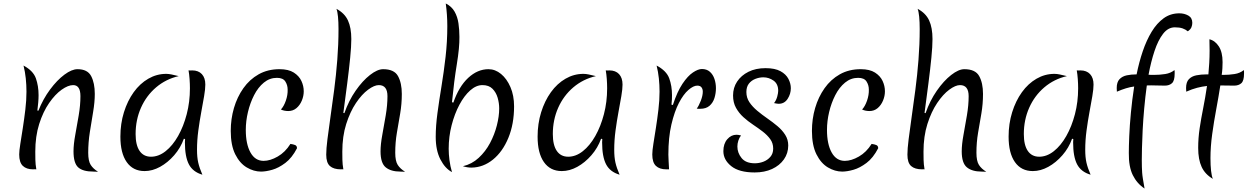

<svg xmlns="http://www.w3.org/2000/svg" viewBox="-20 -977 7212 1110"><path d="M202 -337Q229 -405 269.5 -459.5Q310 -514 352.5 -545.5Q395 -577 428 -577Q486 -577 507 -537Q528 -497 528 -434Q528 -387 518.5 -330.5Q509 -274 499.5 -214Q490 -154 490 -94Q490 -46 504.5 -23.5Q519 -1 547 16Q538 16 530.5 15.5Q523 15 520 15Q459 15 432 -9.5Q405 -34 405 -102Q405 -142 415 -196.5Q425 -251 435 -310Q445 -369 445 -421Q445 -485 403 -485Q374 -485 336.5 -458.5Q299 -432 264 -381.5Q229 -331 206.5 -260Q184 -189 184 -100Q184 -78 184.5 -52.5Q185 -27 190 2Q184 1 179.5 1.5Q175 2 171 2Q133 2 112 -18Q91 -38 91 -84Q91 -105 97.5 -145.5Q104 -186 112 -237.5Q120 -289 126.5 -343.5Q133 -398 133 -447Q133 -486 129 -524Q125 -562 116 -598Q172 -568 187.5 -524Q203 -480 203 -427Q203 -407 201 -384Q199 -361 196 -338Z M1043 -175Q1024 -122 987 -79.5Q950 -37 905.5 -12.5Q861 12 816 12Q749 12 712.5 -40Q676 -92 676 -187Q676 -262 696.5 -328Q717 -394 753 -444Q789 -494 837.5 -522Q886 -550 941 -550Q955 -550 971.5 -546.5Q988 -543 1013 -537Q939 -520 882.5 -472Q826 -424 795 -354Q764 -284 764 -202Q764 -138 787 -104.5Q810 -71 853 -71Q897 -71 937.5 -103Q978 -135 1009.5 -190.5Q1041 -246 1059.5 -317Q1078 -388 1078 -466Q1078 -492 1076 -520Q1074 -548 1070 -570Q1077 -569 1082 -569.5Q1087 -570 1091 -570Q1127 -570 1147 -548.5Q1167 -527 1167 -488Q1167 -462 1160 -421Q1153 -380 1143.5 -329Q1134 -278 1126.5 -222Q1119 -166 1119 -111Q1119 -68 1126 -37Q1133 -6 1150 33Q1095 17 1072 -27Q1049 -71 1049 -154Q1049 -166 1050 -173Z M1401 -226Q1401 -144 1428 -95.5Q1455 -47 1504 -47Q1542 -47 1585.5 -72Q1629 -97 1659 -145Q1675 -143 1686 -138.5Q1697 -134 1697 -120Q1668 -64 1629.5 -35Q1591 -6 1554 4.5Q1517 15 1489 15Q1447 15 1406.5 -9Q1366 -33 1340 -85Q1314 -137 1314 -220Q1314 -289 1332.5 -352.5Q1351 -416 1387 -467Q1423 -518 1475.5 -547.5Q1528 -577 1596 -577Q1648 -577 1678.5 -557.5Q1709 -538 1722.5 -509Q1736 -480 1736 -449Q1736 -422 1725 -395.5Q1714 -369 1694 -352Q1674 -335 1646 -335Q1637 -335 1625.5 -337Q1614 -339 1604 -344Q1621 -362 1632.5 -395Q1644 -428 1643 -459Q1643 -485 1629.5 -506Q1616 -527 1581 -527Q1539 -527 1505.5 -499.5Q1472 -472 1449 -427Q1426 -382 1413.5 -329.5Q1401 -277 1401 -226Z M2295 15Q2240 15 2210 -9.5Q2180 -34 2180 -102Q2180 -142 2190 -196.5Q2200 -251 2210 -310Q2220 -369 2220 -421Q2220 -485 2170 -485Q2144 -485 2108 -458.5Q2072 -432 2038 -381.5Q2004 -331 1981.5 -260Q1959 -189 1959 -100Q1959 -78 1959.5 -52.5Q1960 -27 1965 2Q1960 1 1956.5 1.5Q1953 2 1951 2Q1909 2 1887.5 -17Q1866 -36 1866 -83Q1866 -116 1873 -172Q1880 -228 1890.5 -301Q1901 -374 1912 -458Q1923 -542 1930 -631.5Q1937 -721 1937 -809Q1937 -850 1934 -880.5Q1931 -911 1925 -926Q1972 -901 1991.5 -859Q2011 -817 2011 -751Q2011 -709 2004.5 -643Q1998 -577 1987.5 -495.5Q1977 -414 1965 -324L1971 -323Q1996 -395 2036 -452.5Q2076 -510 2119 -543.5Q2162 -577 2195 -577Q2259 -577 2281 -537Q2303 -497 2303 -434Q2303 -376 2293.5 -320.5Q2284 -265 2274.5 -209.5Q2265 -154 2265 -94Q2265 -46 2279.5 -23.5Q2294 -1 2322 16Q2313 16 2305.5 15.5Q2298 15 2295 15Z M2601 -384Q2633 -477 2687 -527Q2741 -577 2804 -577Q2843 -577 2876.5 -549.5Q2910 -522 2931 -473.5Q2952 -425 2952 -362Q2952 -260 2919 -180Q2886 -100 2830 -54.5Q2774 -9 2706 -8Q2694 -8 2681.5 -10Q2669 -12 2656 -16Q2708 -28 2747.5 -64.5Q2787 -101 2813 -150Q2839 -199 2852.5 -252Q2866 -305 2866 -350Q2866 -381 2857 -412Q2848 -443 2827 -464Q2806 -485 2769 -485Q2733 -485 2698.5 -454.5Q2664 -424 2636 -371.5Q2608 -319 2591 -253Q2574 -187 2574 -117Q2574 -86 2578.5 -51Q2583 -16 2593 18Q2553 -3 2526 -55.5Q2499 -108 2499 -186Q2499 -249 2509 -323Q2519 -397 2532.5 -479Q2546 -561 2556 -648.5Q2566 -736 2566 -826Q2566 -893 2557 -957Q2591 -940 2608 -910Q2625 -880 2630.5 -842Q2636 -804 2636 -764Q2637 -703 2621 -605.5Q2605 -508 2593 -386Z M3455 -175Q3436 -122 3399 -79.5Q3362 -37 3317.5 -12.5Q3273 12 3228 12Q3161 12 3124.5 -40Q3088 -92 3088 -187Q3088 -262 3108.5 -328Q3129 -394 3165 -444Q3201 -494 3249.5 -522Q3298 -550 3353 -550Q3367 -550 3383.5 -546.5Q3400 -543 3425 -537Q3351 -520 3294.5 -472Q3238 -424 3207 -354Q3176 -284 3176 -202Q3176 -138 3199 -104.5Q3222 -71 3265 -71Q3309 -71 3349.5 -103Q3390 -135 3421.5 -190.5Q3453 -246 3471.5 -317Q3490 -388 3490 -466Q3490 -492 3488 -520Q3486 -548 3482 -570Q3489 -569 3494 -569.5Q3499 -570 3503 -570Q3539 -570 3559 -548.5Q3579 -527 3579 -488Q3579 -462 3572 -421Q3565 -380 3555.5 -329Q3546 -278 3538.5 -222Q3531 -166 3531 -111Q3531 -68 3538 -37Q3545 -6 3562 33Q3507 17 3484 -27Q3461 -71 3461 -154Q3461 -166 3462 -173Z M3870 -370Q3895 -447 3925.5 -492.5Q3956 -538 3986 -558Q4016 -578 4038 -578Q4066 -578 4084 -562Q4102 -546 4110.5 -520.5Q4119 -495 4119 -467Q4119 -438 4110.5 -410.5Q4102 -383 4082 -365.5Q4062 -348 4028 -348Q4024 -348 4019 -348Q4014 -348 4008 -349Q4020 -365 4031.5 -394.5Q4043 -424 4043 -447Q4043 -462 4035.5 -472Q4028 -482 4011 -482Q3989 -482 3960 -457Q3931 -432 3905 -382Q3879 -332 3861.5 -257Q3844 -182 3844 -83Q3844 -65 3845.5 -44Q3847 -23 3848 2H3832Q3793 2 3772 -18Q3751 -38 3751 -84Q3751 -106 3757.5 -146.5Q3764 -187 3772 -238Q3780 -289 3786.5 -343.5Q3793 -398 3793 -447Q3793 -486 3789 -524Q3785 -562 3776 -598Q3833 -568 3849 -524Q3865 -480 3865 -427Q3865 -417 3864.5 -402.5Q3864 -388 3862 -372Z M4343 20Q4253 20 4207.5 -16.5Q4162 -53 4162 -103Q4162 -146 4184.5 -172Q4207 -198 4238 -198Q4243 -198 4249.5 -197Q4256 -196 4264 -194Q4254 -181 4248.5 -164Q4243 -147 4243 -130Q4243 -93 4267.5 -63Q4292 -33 4344 -33Q4369 -33 4393 -42Q4417 -51 4433.5 -70Q4450 -89 4450 -118Q4450 -149 4433 -172.5Q4416 -196 4390 -216Q4364 -236 4334 -256Q4304 -276 4278 -299.5Q4252 -323 4235 -353.5Q4218 -384 4218 -425Q4218 -470 4241.5 -505.5Q4265 -541 4307 -562Q4349 -583 4406 -583Q4460 -583 4492 -565.5Q4524 -548 4538 -521Q4552 -494 4552 -467Q4552 -434 4533.5 -405.5Q4515 -377 4482 -377Q4478 -377 4471 -378Q4464 -379 4455 -381Q4468 -398 4473.5 -419Q4479 -440 4479 -452Q4479 -492 4452 -511Q4425 -530 4393 -530Q4370 -530 4347 -521Q4324 -512 4309.5 -493.5Q4295 -475 4295 -445Q4295 -412 4312.5 -386Q4330 -360 4357.5 -337Q4385 -314 4416 -292.5Q4447 -271 4474.5 -248Q4502 -225 4519.5 -197.5Q4537 -170 4537 -136Q4537 -91 4512 -55.5Q4487 -20 4443.5 0Q4400 20 4343 20Z M4761 -226Q4761 -144 4788 -95.5Q4815 -47 4864 -47Q4902 -47 4945.5 -72Q4989 -97 5019 -145Q5035 -143 5046 -138.5Q5057 -134 5057 -120Q5028 -64 4989.5 -35Q4951 -6 4914 4.5Q4877 15 4849 15Q4807 15 4766.5 -9Q4726 -33 4700 -85Q4674 -137 4674 -220Q4674 -289 4692.5 -352.5Q4711 -416 4747 -467Q4783 -518 4835.5 -547.5Q4888 -577 4956 -577Q5008 -577 5038.5 -557.5Q5069 -538 5082.5 -509Q5096 -480 5096 -449Q5096 -422 5085 -395.5Q5074 -369 5054 -352Q5034 -335 5006 -335Q4997 -335 4985.5 -337Q4974 -339 4964 -344Q4981 -362 4992.5 -395Q5004 -428 5003 -459Q5003 -485 4989.5 -506Q4976 -527 4941 -527Q4899 -527 4865.5 -499.5Q4832 -472 4809 -427Q4786 -382 4773.5 -329.5Q4761 -277 4761 -226Z M5655 15Q5600 15 5570 -9.5Q5540 -34 5540 -102Q5540 -142 5550 -196.5Q5560 -251 5570 -310Q5580 -369 5580 -421Q5580 -485 5530 -485Q5504 -485 5468 -458.5Q5432 -432 5398 -381.5Q5364 -331 5341.5 -260Q5319 -189 5319 -100Q5319 -78 5319.5 -52.5Q5320 -27 5325 2Q5320 1 5316.5 1.5Q5313 2 5311 2Q5269 2 5247.5 -17Q5226 -36 5226 -83Q5226 -116 5233 -172Q5240 -228 5250.5 -301Q5261 -374 5272 -458Q5283 -542 5290 -631.5Q5297 -721 5297 -809Q5297 -850 5294 -880.5Q5291 -911 5285 -926Q5332 -901 5351.5 -859Q5371 -817 5371 -751Q5371 -709 5364.5 -643Q5358 -577 5347.5 -495.5Q5337 -414 5325 -324L5331 -323Q5356 -395 5396 -452.5Q5436 -510 5479 -543.5Q5522 -577 5555 -577Q5619 -577 5641 -537Q5663 -497 5663 -434Q5663 -376 5653.5 -320.5Q5644 -265 5634.5 -209.5Q5625 -154 5625 -94Q5625 -46 5639.5 -23.5Q5654 -1 5682 16Q5673 16 5665.5 15.5Q5658 15 5655 15Z M6178 -175Q6159 -122 6122 -79.5Q6085 -37 6040.5 -12.5Q5996 12 5951 12Q5884 12 5847.5 -40Q5811 -92 5811 -187Q5811 -262 5831.5 -328Q5852 -394 5888 -444Q5924 -494 5972.5 -522Q6021 -550 6076 -550Q6090 -550 6106.5 -546.5Q6123 -543 6148 -537Q6074 -520 6017.5 -472Q5961 -424 5930 -354Q5899 -284 5899 -202Q5899 -138 5922 -104.5Q5945 -71 5988 -71Q6032 -71 6072.5 -103Q6113 -135 6144.5 -190.5Q6176 -246 6194.5 -317Q6213 -388 6213 -466Q6213 -492 6211 -520Q6209 -548 6205 -570Q6212 -569 6217 -569.5Q6222 -570 6226 -570Q6262 -570 6282 -548.5Q6302 -527 6302 -488Q6302 -462 6295 -421Q6288 -380 6278.5 -329Q6269 -278 6261.5 -222Q6254 -166 6254 -111Q6254 -68 6261 -37Q6268 -6 6285 33Q6230 17 6207 -27Q6184 -71 6184 -154Q6184 -166 6185 -173Z M6597 113Q6553 84 6529 35.5Q6505 -13 6506 -93Q6506 -130 6508.5 -190.5Q6511 -251 6518 -325.5Q6525 -400 6537 -477Q6514 -474 6489.5 -466.5Q6465 -459 6437 -447Q6437 -451 6436.5 -457Q6436 -463 6436 -468Q6436 -502 6452 -519Q6468 -536 6494 -541.5Q6520 -547 6551 -547Q6565 -617 6586.5 -680.5Q6608 -744 6638 -793.5Q6668 -843 6707.5 -871.5Q6747 -900 6798 -900Q6827 -900 6850 -887Q6873 -874 6873 -845Q6873 -832 6868 -819.5Q6863 -807 6847 -796Q6834 -807 6816.5 -813Q6799 -819 6772 -819Q6733 -819 6704 -781.5Q6675 -744 6654.5 -682Q6634 -620 6620 -545Q6628 -544 6635.5 -544Q6643 -544 6650 -544Q6685 -544 6716.5 -549Q6748 -554 6770 -572Q6771 -568 6771 -562.5Q6771 -557 6771 -551Q6771 -510 6755.5 -496Q6740 -482 6714 -482Q6686 -482 6660.5 -483Q6635 -484 6610 -483Q6601 -417 6595 -350.5Q6589 -284 6586 -225Q6583 -166 6582 -120.5Q6581 -75 6581 -52Q6581 -28 6581.5 -12Q6582 4 6583 20Q6584 36 6587.5 57.5Q6591 79 6597 113Z M6978 -63Q6978 -21 6981.5 10.5Q6985 42 6992 57Q6947 31 6927 -12Q6907 -55 6907 -122Q6907 -179 6915.5 -235.5Q6924 -292 6936 -352Q6948 -412 6958 -480Q6930 -477 6901 -469.5Q6872 -462 6838 -447Q6838 -451 6837.5 -457Q6837 -463 6837 -468Q6837 -502 6853 -519Q6869 -536 6896 -541.5Q6923 -547 6956 -547Q6961 -547 6966 -547Q6969 -579 6971 -613.5Q6973 -648 6973 -685Q6973 -701 6972.5 -717.5Q6972 -734 6972 -750Q7005 -742 7026.5 -708.5Q7048 -675 7048 -618Q7048 -601 7047 -582.5Q7046 -564 7043 -544Q7047 -544 7051 -544Q7086 -544 7117.5 -549Q7149 -554 7171 -572Q7172 -568 7172 -562.5Q7172 -557 7172 -551Q7172 -510 7156.5 -496Q7141 -482 7115 -482Q7094 -482 7074 -482.5Q7054 -483 7035 -483Q7025 -418 7011.5 -346Q6998 -274 6988 -201.5Q6978 -129 6978 -63Z"/></svg>

Font: Merienda Light
Style: Regular
Weight: 300
Designer: Eduardo Rodriguez Tunni
Foundry: Eduardo Rodriguez Tunni
Version: Version 2.001; ttfautohint (v1.8.4.7-5d5b)